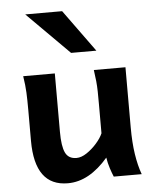

<svg xmlns="http://www.w3.org/2000/svg" viewBox="-55 -828 718 886"><g transform="rotate(-5 304.0 -384.5)"><path d="M566.4 0H437Q430.2 -15.6 422.1 -40.3Q414.1 -64.9 410.2 -90.3Q367.2 -40 320.6 -13.9Q273.9 12.2 223.6 12.2Q70.8 12.2 70.8 -197.8Q70.8 -201.2 70.8 -222.2Q70.8 -243.2 70.8 -269.8Q70.8 -296.4 70.8 -317.4Q70.8 -338.4 70.8 -341.8Q70.8 -388.2 69.3 -421.1Q67.9 -454.1 61 -498H207.5V-227.1Q207.5 -160.6 221.9 -130.6Q236.3 -100.6 273.4 -100.6Q295.9 -100.6 320.8 -117.2Q345.7 -133.8 366.9 -157.7Q388.2 -181.6 397.9 -204.1V-341.8Q397.9 -374 397.5 -397.9Q397 -421.9 394.8 -445.1Q392.6 -468.3 388.2 -498H534.7V-219.7Q534.7 -148.9 543 -95Q551.3 -41 566.4 0ZM95.2 -781.2H266.1L407.7 -585.9H290.5Z"/></g></svg>

Font: Andika
Style: Bold
Weight: 700
Designer: Victor Gaultney, Annie Olsen, Julie Remington, Don Collingsworth, Eric Hays, Becca Hirsbrunner
Foundry: SIL International
Version: Version 6.101